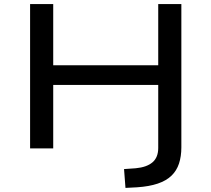

<svg xmlns="http://www.w3.org/2000/svg" viewBox="-20 -725 1033 938"><path d="M593 193 586 101 643 97Q697 92 725 68Q753 44 753 -2V-310H240V0H127V-705H240V-406H753V-705H866V-5Q866 39 854.5 74Q843 109 817.5 133.5Q792 158 750.5 172Q709 186 650 190Z"/></svg>

Font: Nunito Sans 7pt Expanded Medium
Style: Regular
Weight: 500
Width: 7
Designer: Vernon Adams
Foundry: Vernon Adams
Version: Version 3.101;gftools[0.9.27]